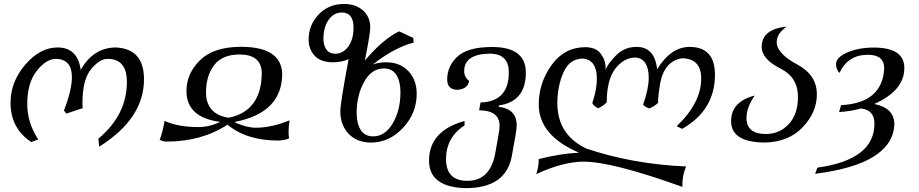

<svg xmlns="http://www.w3.org/2000/svg" viewBox="-20 -723 4724 987"><path d="M490.2 30.8 485.4 -9.8Q632.3 -132.8 632.3 -301.3Q632.3 -420.4 533.2 -420.4Q491.2 -420.4 447.5 -366.5Q403.8 -312.5 403.8 -192.9Q403.8 -179.2 404.8 -167L321.3 -139.2L308.6 -154.8Q349.6 -259.8 349.6 -326.7Q349.6 -418.9 267.6 -420.4Q217.3 -420.4 168.7 -358.4Q120.1 -296.4 120.1 -189Q120.1 -90.8 176.8 -6.3L140.6 7.3Q34.2 -63.5 34.2 -195.3Q34.2 -302.2 109.9 -390.6Q185.5 -479 276.4 -479Q378.9 -479 395 -363.8Q460 -479 576.7 -479Q720.2 -471.7 720.2 -315.4Q720.2 -113.3 490.2 30.8Z M835.4 4.9Q813.5 3.9 800.8 -4.4Q814.9 -38.1 826.2 -101.6Q895 -69.8 999.5 -69.8Q1055.2 -69.8 1108.9 -94.7L1109.4 -96.7Q938.5 -120.1 938.5 -254.9Q938.5 -344.2 1007.8 -413.1Q1077.1 -481.9 1218.3 -482.4Q1425.8 -482.4 1430.7 -344.2Q1430.7 -144.5 1189.5 -96.7L1189 -92.8Q1251.5 -66.4 1294.4 -66.4Q1375.5 -66.4 1468.8 -104.5Q1463.4 -73.2 1463.4 -46.4Q1463.4 -27.8 1465.8 -11.2Q1440.4 -1 1408.7 -0.5Q1248.5 -0.5 1149.4 -82Q1016.1 4.9 835.4 4.9ZM1155.3 -117.7Q1325.7 -151.9 1325.7 -351.6Q1320.8 -442.9 1211.9 -442.9Q1123 -442.9 1081.1 -388.4Q1039.1 -334 1039.1 -248Q1039.1 -136.2 1155.3 -117.7Z M1897.9 -22Q1960 -22 1999.3 -89.6Q2038.6 -157.2 2038.6 -249Q2038.6 -304.7 2017.6 -337.9Q1996.6 -371.1 1954.1 -371.1Q1889.6 -371.1 1851.6 -301.8Q1813.5 -232.4 1813.5 -142.6Q1813.5 -87.4 1834.5 -54.7Q1855.5 -22 1897.9 -22ZM1703.6 -446.8Q1743.2 -446.8 1770.3 -483.6Q1797.4 -520.5 1797.4 -580.6Q1797.4 -658.7 1736.8 -658.7Q1695.8 -658.7 1669.2 -620.8Q1642.6 -583 1642.6 -523.4Q1642.6 -491.2 1657.5 -469Q1672.4 -446.8 1703.6 -446.8ZM1886.7 9.8Q1815.9 9.8 1772.7 -34.7Q1729.5 -79.1 1729.5 -151.9Q1729.5 -192.4 1772 -418.5Q1734.9 -402.8 1691.4 -402.8Q1628.4 -402.8 1597.4 -436.8Q1566.4 -470.7 1566.4 -519.5Q1566.4 -593.8 1617.7 -648.2Q1668.9 -702.6 1749 -702.6Q1808.6 -702.6 1845.9 -669.4Q1883.3 -636.2 1883.3 -582Q1883.3 -549.8 1855.5 -411.6Q1947.8 -521 2031.7 -562L2104 -528.3L2106.9 -504.4Q2006.8 -478 1897 -392.1Q1929.7 -402.8 1965.3 -402.8Q2036.1 -402.8 2079.1 -357.7Q2122.1 -312.5 2122.1 -241.2Q2122.1 -140.6 2051.5 -65.4Q1981 9.8 1886.7 9.8Z M2374.5 244.1Q2185.5 239.7 2185.5 102.5Q2185.5 -50.3 2368.2 -101.1V-78.6Q2272.9 -16.6 2272.9 95.2Q2272.9 206.5 2382.8 206.5Q2501 206.5 2526.4 62.5Q2548.3 -53.7 2548.3 -75.7Q2548.3 -155.8 2442.9 -155.8L2450.2 -196.3Q2595.7 -200.2 2595.7 -351.6Q2595.7 -443.4 2503.9 -447.3Q2366.2 -447.3 2366.2 -357.4Q2366.2 -326.7 2391.6 -307.1Q2384.3 -265.1 2331.5 -261.2Q2278.8 -262.2 2278.8 -314Q2278.8 -383.3 2331.8 -432.4Q2384.8 -481.4 2509.3 -481.4Q2683.1 -481.4 2683.1 -350.1Q2683.1 -200.2 2544.9 -181.2L2543.5 -173.8Q2636.2 -163.1 2636.2 -78.1Q2636.2 -52.7 2611.3 77.6Q2582 244.1 2374.5 244.1Z M3488.3 237.8Q3127 107.9 2979 107.9Q2873 108.9 2736.8 171.9Q2749.5 133.3 2749.5 94.7Q2863.3 65.9 2957 62Q2749.5 -26.4 2749.5 -186Q2749.5 -295.9 2814.9 -387.7Q2880.4 -479.5 2987.3 -480.5Q3043 -480.5 3068.1 -447Q3093.3 -413.6 3093.3 -375L3092.8 -365.2Q3108.9 -401.4 3150.4 -441.7Q3191.9 -481.9 3252.4 -481.9Q3346.2 -481.9 3357.9 -366.7Q3428.7 -481.9 3524.9 -481.9Q3655.3 -481.9 3655.3 -338.4Q3655.3 -157.2 3486.8 -60.5L3458.5 -74.2Q3584.5 -193.8 3584.5 -319.3Q3584.5 -423.3 3484.4 -423.3Q3394.5 -408.2 3373.5 -293Q3362.8 -229.5 3362.8 -193.8Q3344.2 -176.8 3318.4 -165.5Q3293.5 -173.8 3286.1 -185.5Q3314.9 -266.6 3314.9 -323.7Q3314.9 -371.1 3297.1 -398.9Q3279.3 -426.8 3242.7 -427.2Q3184.1 -424.8 3141.6 -367.9Q3099.1 -311 3099.1 -197.3Q3080.6 -177.2 3054.7 -166.5Q3029.3 -179.2 3024.9 -193.8Q3048.3 -262.7 3048.3 -318.4Q3048.3 -414.6 2977.5 -421.9Q2907.7 -421.9 2876.5 -350.8Q2845.2 -279.8 2845.2 -192.4Q2845.2 -30.8 2993.7 40.5Q3230.5 120.6 3506.8 132.8Q3487.8 179.2 3487.8 224.6Z M3910.6 9.8Q3738.3 8.3 3738.3 -100.6Q3738.3 -200.7 3859.9 -231.9Q3817.4 -170.9 3817.4 -116.7Q3817.4 -34.2 3918 -34.2Q3986.8 -34.2 4034.4 -84.7Q4082 -135.3 4082 -225.6Q4082 -325.2 3993.2 -370.1Q3895.5 -418.9 3895.5 -482.4Q3895.5 -572.8 4023.9 -586.4Q3972.7 -550.3 3972.7 -505.9Q3972.7 -448.2 4080.6 -390.1Q4179.2 -336.9 4179.2 -237.8Q4179.2 -145.5 4106.4 -69.1Q4033.7 7.3 3910.6 9.8Z M4169.9 170.4 4182.1 138.7Q4475.1 98.1 4475.1 -87.4Q4475.1 -157.2 4406.7 -165.5Q4352.1 -150.4 4293.5 -147L4303.7 -182.6Q4515.6 -192.9 4525.4 -371.1Q4525.4 -441.4 4441.9 -441.4Q4338.4 -441.4 4295.4 -348.1Q4277.8 -366.7 4277.8 -393.1Q4277.8 -428.2 4335.9 -453.4Q4394 -478.5 4471.2 -478.5Q4628.9 -478.5 4628.9 -373.5Q4628.9 -257.3 4474.1 -188.5Q4577.6 -168 4577.6 -83Q4567.9 120.6 4169.9 170.4Z"/></svg>

Font: Kelvinch
Style: Italic
Weight: 400
Italic angle: -10°
Designer: Paul James Miller
Foundry: High-Logic / Made with FontCreator
Version: Version 3.40;July 22, 2017;FontCreator 11.0.0.2388 64-bit